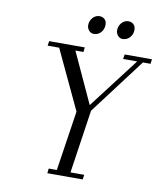

<svg xmlns="http://www.w3.org/2000/svg" viewBox="-95 -958 872 1034"><g transform="rotate(10 341.5 -441.0)"><path d="M117.2 -676.8 121.1 -702.1H315.9L313 -676.8H269L396 -400.9L606.9 -676.8H529.8L534.2 -702.1H683.1L680.2 -676.8H638.2L408.2 -372.1L356.9 -25.9H432.1L428.2 0H234.9L237.8 -25.9H282.2L332 -354L180.2 -676.8ZM313 -823.2Q313 -846.7 328.4 -864.3Q343.8 -881.8 366.2 -881.8Q382.3 -881.8 393.6 -871.3Q404.8 -860.8 404.8 -841.8Q404.8 -816.9 389.4 -799.6Q374 -782.2 350.1 -782.2Q334.5 -782.2 323.7 -794.9Q313 -807.6 313 -823.2ZM471.2 -823.2Q471.2 -846.7 486.3 -864.3Q501.5 -881.8 523.9 -881.8Q540 -881.8 551.5 -871.3Q563 -860.8 563 -841.8Q563 -817.4 547.4 -799.8Q531.7 -782.2 507.8 -782.2Q492.2 -782.2 481.7 -794.9Q471.2 -807.6 471.2 -823.2Z"/></g></svg>

Font: Dehuti
Style: Italic
Weight: 400
Version: Version 1.2